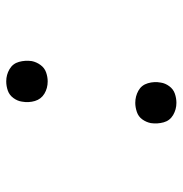

<svg xmlns="http://www.w3.org/2000/svg" viewBox="-5 -573 586 616"><g transform="rotate(90 288.0 -265.0)"><path d="M310 -406Q324 -406 339 -411Q354 -416 363 -428.5Q372 -441 375 -456Q378 -477 372.5 -497Q367 -517 349 -527.5Q331 -538 310 -538Q295 -538 280.5 -533Q266 -528 256.5 -515Q247 -502 245 -488Q241 -467 247 -446.5Q253 -426 271 -416Q289 -406 310 -406ZM241 8Q256 8 270.5 3Q285 -2 294.5 -15Q304 -28 306 -42Q310 -64 304 -84Q298 -104 280.5 -114.5Q263 -125 241 -125Q227 -125 212.5 -120Q198 -115 188.5 -102Q179 -89 176 -74Q173 -53 178.5 -33Q184 -13 202 -2.5Q220 8 241 8Z"/></g></svg>

Font: Iosevka Sparkle Light Oblique
Style: Regular
Weight: 300
Italic angle: -9°
Designer: Belleve Invis
Foundry: Belleve Invis
Version: Version 4.5.0; ttfautohint (v1.8.3)